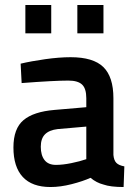

<svg xmlns="http://www.w3.org/2000/svg" viewBox="-20 -741 547 772"><path d="M34 -148Q34 -224 74.5 -258Q115 -292 199 -299L327 -310V-346Q327 -385 310 -401Q293 -417 255 -417Q197 -417 67 -407L63 -485Q105 -495 161.5 -503Q218 -511 264 -511Q355 -511 395.5 -471.5Q436 -432 436 -346V-118Q438 -96 448 -86Q458 -76 480 -72L477 11Q424 11 396 1Q368 -6 344 -26Q313 -12 268 -0.5Q223 11 183 11Q109 11 71.5 -29.5Q34 -70 34 -148ZM327 -101V-232L212 -222Q178 -218 161 -201Q144 -184 144 -151Q144 -117 159 -97.5Q174 -78 205 -78Q232 -78 266.5 -85Q301 -92 327 -101ZM82 -721H186V-607H82ZM291 -721H396V-607H291Z"/></svg>

Font: Cairo SemiBold
Style: Regular
Weight: 600
Designer: Mohamed Gaber, Accademia di Belle Arti di Urbino and others
Foundry: Kief Type Foundry, Accademia di Belle Arti di Urbino and others
Version: Version 3.011